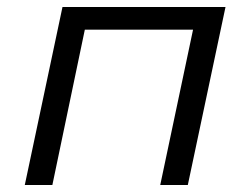

<svg xmlns="http://www.w3.org/2000/svg" viewBox="-20 -530 717 550"><path d="M51 0 159 -510H626L518 0H439L533 -445H223L130 0Z"/></svg>

Font: Saira Expanded
Style: Italic
Weight: 400
Width: 7
Italic angle: -12°
Designer: Hector Gatti with collaboration of the Omnibus-Type team
Foundry: Omnibus-Type
Version: Version 1.101